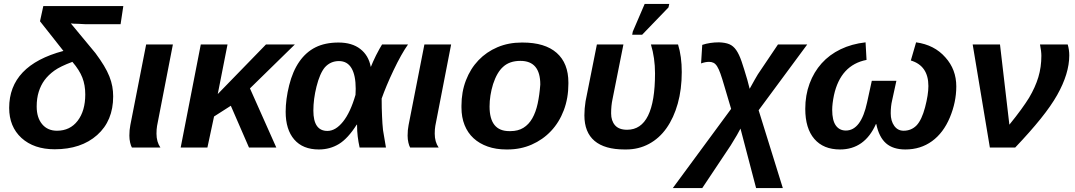

<svg xmlns="http://www.w3.org/2000/svg" viewBox="-20 -756 5510 984"><path d="M272 -86Q339 -86 378 -137Q417 -188 417 -272Q417 -320 402 -358.5Q387 -397 351 -439Q289 -416 258.5 -394Q228 -372 208 -345Q189 -319 178.5 -285.5Q168 -252 168 -210Q168 -153 196 -119.5Q224 -86 272 -86ZM417 -632 380 -634Q369 -634 359 -634.5Q349 -635 343 -636L469 -484Q495 -449 512.5 -420Q530 -391 540.5 -364.5Q551 -338 555.5 -313Q560 -288 560 -262Q560 -137 478 -64Q396 9 260 9Q154 9 90 -49Q27 -107 27 -203Q27 -421 305 -495L185 -647L202 -725H612L598 -632Z M782 -71Q782 -29 802 0H656Q651 -8 647 -25Q643 -42 643 -61Q643 -90 648 -115L729 -528H866L785 -111Q782 -94 782 -71Z M1256 0 1163 -214 1077 -159 1043 0H906L1009 -528H1146L1096 -274L1343 -528H1491L1261 -303L1396 0Z M1715 -538Q1784 -538 1826.5 -505Q1869 -472 1880 -414H1881Q1885 -425 1891.5 -439Q1898 -453 1907 -472Q1917 -491 1924.5 -505Q1932 -519 1938 -528H2071Q2054 -504 2035.5 -471Q2017 -438 1997 -396Q1977 -354 1962 -318Q1947 -282 1936 -251Q1936 -225 1936.5 -202.5Q1937 -180 1938 -160Q1939 -140 1940 -122.5Q1941 -105 1943 -89L1958 0H1823Q1810 -59 1810 -110V-117H1808Q1763 -46 1717 -18Q1671 10 1614 10Q1532 10 1488 -41Q1444 -92 1444 -183Q1444 -247 1462 -319Q1480 -391 1514 -440Q1548 -489 1597 -513.5Q1646 -538 1715 -538ZM1717 -443Q1674 -443 1645 -411Q1619 -380 1602 -312Q1586 -248 1586 -189Q1586 -85 1658 -85Q1700 -85 1738 -132.5Q1776 -180 1802 -270L1803 -301Q1803 -370 1781.5 -406.5Q1760 -443 1717 -443Z M2208 -71Q2208 -29 2228 0H2082Q2077 -8 2073 -25Q2069 -42 2069 -61Q2069 -90 2074 -115L2155 -528H2292L2211 -111Q2208 -94 2208 -71Z M2893 -327Q2893 -253 2869.5 -191Q2846 -129 2804 -84.5Q2762 -40 2705 -15Q2648 10 2581 10H2575Q2522 10 2479.5 -5Q2437 -20 2407 -47.5Q2377 -75 2361 -115Q2345 -155 2345 -205V-214Q2345 -285 2368 -344.5Q2391 -404 2432 -447Q2473 -490 2529.5 -514Q2586 -538 2654 -538H2658Q2773 -538 2833 -485Q2893 -432 2893 -333ZM2749 -323Q2749 -444 2647 -444Q2592 -444 2559 -414Q2527 -386 2507 -325Q2489 -266 2489 -210Q2489 -84 2590 -84H2596Q2635 -84 2662.5 -101Q2690 -118 2708 -149.5Q2726 -181 2735.5 -225Q2745 -269 2749 -323Z M3175 -528 3119 -247Q3112 -215 3112 -175Q3112 -137 3132 -114Q3152 -91 3194 -91Q3337 -91 3337 -380Q3337 -459 3316 -528H3455Q3474 -467 3474 -387Q3474 -298 3453.5 -225Q3433 -152 3396 -99.5Q3359 -47 3306 -18.5Q3253 10 3189 10H3181Q3079 10 3027 -34Q2975 -78 2975 -165Q2975 -199 2981 -237L3039 -528ZM3220 -578 3223 -594 3284 -736H3410L3406 -718L3271 -578Z M3665 -539Q3697 -538 3717.5 -529.5Q3738 -521 3753 -499.5Q3768 -478 3780.5 -441.5Q3793 -405 3810 -347L3822 -301Q3838 -330 3848.5 -348.5Q3859 -367 3864 -375L3967 -528H4117L3868 -191L3992 208H3855L3775 -97L3757 -64L3725 -11L3579 208H3428L3727 -198L3692 -316Q3681 -354 3672.5 -378Q3664 -402 3655.5 -415.5Q3647 -429 3637 -434Q3627 -439 3614 -439Q3595 -439 3573 -431L3579 -526Q3618 -539 3665 -539Z M4545 -175Q4545 -136 4563 -111Q4581 -86 4611 -86Q4651 -86 4678 -114Q4704 -142 4721 -206Q4738 -271 4738 -315Q4738 -419 4648 -446L4675 -539Q4769 -526 4825 -462Q4881 -400 4881 -313Q4881 -233 4848 -154Q4815 -75 4756.5 -32.5Q4698 10 4620 10Q4557 10 4521 -21.5Q4485 -53 4471 -120H4469Q4411 10 4285 10Q4200 10 4153.5 -44Q4107 -98 4107 -198Q4107 -268 4129 -327.5Q4151 -387 4191 -431.5Q4231 -476 4288 -503.5Q4345 -531 4416 -539L4421 -449Q4288 -423 4254 -268Q4245 -224 4245 -193Q4245 -139 4263.5 -113Q4282 -87 4315 -87Q4393 -87 4424 -232L4448 -342H4574L4552 -241Q4545 -212 4545 -175Z M5153 -117Q5188 -160 5213 -194.5Q5238 -229 5254 -255Q5286 -309 5301.5 -360.5Q5317 -412 5317 -470Q5317 -493 5310 -528H5452Q5460 -501 5460 -472Q5460 -379 5398 -269Q5367 -214 5313.5 -147.5Q5260 -81 5183 0H5053L4965 -528H5105Z"/></svg>

Font: Libra Sans Modern
Style: Bold Italic
Weight: 700
Italic angle: -12°
Foundry: Stefan Peev, Context Ltd
Version: Version 1.000